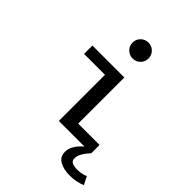

<svg xmlns="http://www.w3.org/2000/svg" viewBox="-268 -908 1246 1246"><g transform="rotate(45 355.0 -285.0)"><path d="M351 -625Q320 -625 298.8 -646.2Q277.5 -667.5 277.5 -698Q277.5 -728.5 298.8 -749.8Q320 -771 351 -771Q381.5 -771 402.8 -749.8Q424 -728.5 424 -698Q424 -667.5 402.8 -646.2Q381.5 -625 351 -625ZM400 -76.5H596V0H299V-423.5H107V-500H400ZM595.5 0Q586.5 9 574 24.8Q561.5 40.5 551.8 60Q542 79.5 542 100.5Q542 123.5 560.8 131.5Q579.5 139.5 606 139.5Q631 139.5 650.8 134.5Q670.5 129.5 680.5 124.5L708.5 180Q687.5 188.5 659.8 194.8Q632 201 598.5 201Q545 201 506.8 180.5Q468.5 160 468.5 113Q468.5 87 480 65Q491.5 43 507 26.2Q522.5 9.5 534 0Z"/></g></svg>

Font: League Mono
Style: Regular
Weight: 400
Width: 6
Designer: Tyler Finck
Foundry: The League of Moveable Type / Tyler Finck
Version: Version 2.300;RELEASE